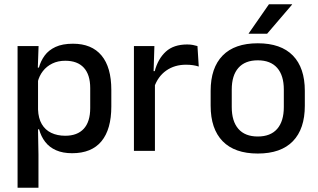

<svg xmlns="http://www.w3.org/2000/svg" viewBox="-20 -704 1486 896"><path d="M316.5 11Q273 11 241.8 -2.8Q210.5 -16.5 191 -41.8Q171.5 -67 162.5 -100.5H130L157.5 -193Q159 -152 175 -124.8Q191 -97.5 219.2 -84Q247.5 -70.5 284.5 -70.5Q341 -70.5 371 -103.2Q401 -136 401 -199.5V-293Q401 -355.5 371.2 -388Q341.5 -420.5 284.5 -420.5Q250.5 -420.5 224 -407.5Q197.5 -394.5 180.2 -372.2Q163 -350 156 -321.5L133 -388.5H161.5Q170 -419.5 188.5 -444.8Q207 -470 239.2 -485Q271.5 -500 320.5 -500Q408 -500 453.8 -445Q499.5 -390 499.5 -284.5V-207Q499.5 -100.5 453.5 -44.8Q407.5 11 316.5 11ZM159.5 172H62V-489H160L156 -374.5L157.5 -345.5V-140.5L157 -121.5L159.5 17Z M699 -295.5 678 -372H702Q717.5 -430 754 -463.2Q790.5 -496.5 853.5 -496.5Q868.5 -496.5 880.2 -494.2Q892 -492 901.5 -489L907.5 -393.5Q895.5 -397.5 880.5 -399.8Q865.5 -402 848 -402Q794.5 -402 755.5 -374.5Q716.5 -347 699 -295.5ZM703 0H605V-489H700.5L696 -346.5L703 -339.5Z M1183 12.5Q1075 12.5 1019 -45Q963 -102.5 963 -210.5V-280Q963 -387.5 1019 -444.8Q1075 -502 1183 -502Q1291 -502 1346.8 -444.8Q1402.5 -387.5 1402.5 -280V-210.5Q1402.5 -102.5 1346.8 -45Q1291 12.5 1183 12.5ZM1183 -67Q1242.5 -67 1273.5 -102.5Q1304.5 -138 1304.5 -204.5V-286Q1304.5 -352 1273.5 -387.2Q1242.5 -422.5 1183 -422.5Q1123.5 -422.5 1092.5 -387.2Q1061.5 -352 1061.5 -286V-204.5Q1061.5 -138 1092.5 -102.5Q1123.5 -67 1183 -67ZM1140.5 -548 1235 -684H1343V-682.5L1226.5 -546.5H1140.5Z"/></svg>

Font: Anek Devanagari Medium
Style: Regular
Weight: 500
Designer: Kailash Malviya (Devanagari) & Yesha Goshar (Latin)
Foundry: Ek Type
Version: Version 1.003